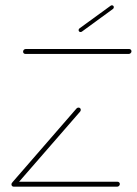

<svg xmlns="http://www.w3.org/2000/svg" viewBox="-20 -701 514 721"><path d="M430 -10Q430 -5.9 427 -3Q424.1 0 420 0H31.5Q27.8 0 25.4 -2.4Q23 -4.8 23 -8.5Q23 -12.6 25.9 -15.6Q28.9 -18.5 33 -18.5H421.5Q424.8 -18.5 427.4 -16.1Q430 -13.7 430 -10ZM33.7 -2.6Q30 -2.6 27.6 -5Q25.2 -7.4 25.2 -11.1Q25.2 -14.4 27.4 -17.4L267.4 -293.7Q270.4 -297 274.8 -297Q278.5 -297 280.9 -294.6Q283.3 -292.2 283.3 -288.5Q283.3 -285.2 281.1 -282.2L40.7 -5.9Q38.5 -2.6 33.7 -2.6ZM473.7 -508.5Q473.7 -504.4 470.7 -501.5Q467.8 -498.5 463.7 -498.5H75.2Q71.5 -498.5 69.1 -500.9Q66.7 -503.3 66.7 -507Q66.7 -511.1 69.6 -514.1Q72.6 -517 76.7 -517H465.2Q468.5 -517 471.1 -514.6Q473.7 -512.2 473.7 -508.5ZM282.2 -580.7Q279.3 -580.7 277.2 -582.8Q275.2 -584.8 275.2 -587.8Q275.2 -592.2 278.5 -594.4L395.6 -679.6Q397.4 -681.1 400.4 -681.1Q403.3 -681.1 405.4 -679.1Q407.4 -677 407.4 -674.1Q407.4 -669.6 404.1 -667.4L287.4 -582.2Q284.8 -580.7 282.2 -580.7Z"/></svg>

Font: 26F Galaxy Sans Hairline
Style: Italic
Weight: 50
Italic angle: -5°
Designer: C₂₉H₂₅N₃O₅
Version: Version 1.200